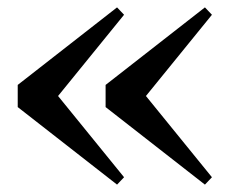

<svg xmlns="http://www.w3.org/2000/svg" viewBox="-20 -544 644 520"><path d="M297 -44 28 -254V-314L297 -524L316 -504L108 -248V-320L316 -64ZM535 -44 266 -254V-314L535 -524L554 -504L346 -248V-320L554 -64Z"/></svg>

Font: Noto Serif SC ExtraLight ExtraBold
Style: Regular
Weight: 800
Version: Version 2.002-H1;hotconv 1.1.0;makeotfexe 2.6.0